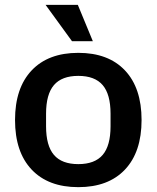

<svg xmlns="http://www.w3.org/2000/svg" viewBox="-20 -762 646 792"><path d="M42 -267Q42 -399 110.5 -471.5Q179 -544 303 -544Q427 -544 495.5 -471.5Q564 -399 564 -267Q564 -135 495.5 -62.5Q427 10 303 10Q179 10 110.5 -62.5Q42 -135 42 -267ZM303 -85Q371 -85 403.5 -123Q436 -161 436 -241V-293Q436 -373 403.5 -411Q371 -449 303 -449Q235 -449 202.5 -411Q170 -373 170 -293V-241Q170 -161 202.5 -123Q235 -85 303 -85ZM168 -742H301L363 -592H277Z"/></svg>

Font: Mozilla Text BETA SemiBold
Style: Regular
Weight: 600
Designer: Studio DRAMA
Foundry: Studio DRAMA
Version: Version 0.100